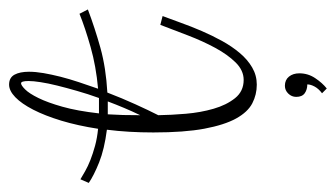

<svg xmlns="http://www.w3.org/2000/svg" viewBox="-240 -430 725 414"><g transform="rotate(-90 122.0 -222.5)"><path d="M-57.1 -411.1Q-49.8 -406.7 -39.6 -400.9Q-29.3 -395 -15.6 -389.6Q-2 -384.3 14.9 -379.6Q31.7 -375 51.8 -373Q58.6 -417 69.3 -452.4Q80.1 -487.8 93 -512.9Q106 -538.1 119.9 -551.5Q133.8 -564.9 147 -564.9Q162.1 -564.9 168.5 -553.2Q174.8 -541.5 174.8 -522Q174.8 -507.8 171.9 -490.7Q168.9 -473.6 164.1 -454.3Q159.2 -435.1 152.3 -414.3Q145.5 -393.6 138.2 -373Q187 -377.4 228.3 -389.2Q269.5 -400.9 299.8 -413.1L309.1 -395Q269 -379.9 226.1 -367.9Q183.1 -356 129.9 -353Q117.7 -321.3 104.7 -292.7Q91.8 -264.2 81.1 -243.2Q81.5 -215.8 84.2 -183.8Q86.9 -151.9 95 -124Q103 -96.2 117.9 -77.6Q132.8 -59.1 157.2 -59.1Q177.7 -59.1 194.8 -76.4Q211.9 -93.8 226.3 -120.4Q240.7 -147 252.9 -178.7Q265.1 -210.4 275.9 -238.8L294.9 -233.9Q288.1 -216.3 280.3 -194.3Q272.5 -172.4 262.7 -149.7Q252.9 -127 241.2 -105.7Q229.5 -84.5 215.3 -67.6Q201.2 -50.8 184.1 -40.8Q167 -30.8 147 -30.8Q125.5 -30.8 106.7 -40.5Q87.9 -50.3 74 -75.4Q60.1 -100.6 52 -143.8Q43.9 -187 43.9 -253.9Q43.9 -307.6 49.8 -354Q7.8 -359.4 -20.8 -370.8Q-49.3 -382.3 -64.9 -393.1ZM149.9 -539.1Q145.5 -539.1 136.7 -530.3Q127.9 -521.5 118.2 -501.7Q108.4 -481.9 99.4 -450Q90.3 -418 85 -371.1H94.2H118.2Q127 -395.5 133.5 -418.5Q140.1 -441.4 145 -461.2Q149.9 -481 152.3 -496.8Q154.8 -512.7 154.8 -522.9Q154.8 -539.1 149.9 -539.1ZM81.1 -282.2Q89.4 -299.3 96.7 -316.7Q104 -334 110.8 -352.1H92.8H83Q82 -336.4 81.5 -319.1Q81.1 -301.8 81.1 -283.2ZM128.4 109.9Q138.2 102.5 142.8 94Q147.5 85.4 147.5 78.1Q136.2 78.1 128.4 72.5Q120.6 66.9 120.6 54.2Q120.6 44.4 127.7 37.1Q134.8 29.8 144.5 29.8Q157.2 29.8 164.3 38.6Q171.4 47.4 171.4 61Q171.4 79.6 161.1 95Q150.9 110.4 138.7 120.1Z"/></g></svg>

Font: Clicker Script
Style: Regular
Weight: 400
Designer: Astigmatic (AOETI)
Foundry: Astigmatic (AOETI)
Version: Version 1.000